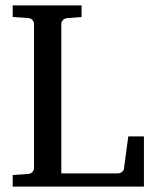

<svg xmlns="http://www.w3.org/2000/svg" viewBox="-20 -691 570 711"><path d="M27 0H513V-186H455L439 -66C438 -57 427 -49 417 -49H207V-602C207 -614 217 -623 229 -624L282 -628V-671H27V-628L85 -624C97 -623 106 -614 106 -602V-69C106 -57 97 -48 85 -47L27 -43Z"/></svg>

Font: Veleka
Style: Regular
Weight: 400
Designer: Stefan Peev, Context Ltd, 2016; SIL International, 1997-2014.
Foundry: Stefan Peev, Context Ltd, 2016
Version: Version 1.000